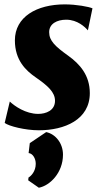

<svg xmlns="http://www.w3.org/2000/svg" viewBox="-20 -588 466 881"><path d="M1.5 -23.9C20 -9.3 95.2 9.8 158.2 9.8C275.9 9.8 392.1 -38.6 392.1 -160.6C392.1 -243.2 345.7 -294.4 293.5 -332C233.4 -375 205.6 -400.9 205.6 -440.4C205.6 -479.5 242.2 -497.6 283.7 -497.6C335.9 -497.6 370.6 -463.4 383.3 -448.7L404.3 -549.8C387.7 -557.1 330.6 -567.9 277.3 -567.9C148.4 -567.9 48.3 -510.7 48.3 -402.8C48.3 -311.5 98.6 -264.2 144 -232.9C199.7 -194.3 232.4 -165 232.4 -125.5C232.4 -80.6 190.4 -65.4 155.3 -65.4C97.7 -65.4 46.4 -101.6 24.9 -122.1ZM116.7 68.8 111.3 114.3C130.4 116.2 144 139.2 144 163.6C144 198.7 122.1 220.2 110.8 226.6L109.4 239.3L158.2 273.4C208.5 264.2 269 205.1 269 121.6C269 70.3 235.8 27.3 191.9 18.1Z"/></svg>

Font: Merriweather
Style: Heavy Italic
Weight: 900
Italic angle: -7.5°
Designer: Eben Sorkin
Foundry: Eben Sorkin
Version: Version 1.001